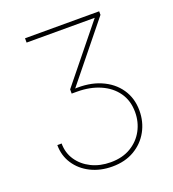

<svg xmlns="http://www.w3.org/2000/svg" viewBox="-134 -648 846 941"><g transform="rotate(-20 288.5 -177.5)"><path d="M291.5 191.4Q229.5 191.4 179.9 166.7Q130.4 142.1 101.8 98.6Q73.2 55.2 73.2 0H95.7Q95.7 48.8 121.3 86.9Q147 125 191.4 147Q235.8 168.9 291.5 168.9Q353 168.9 396.7 142.6Q440.4 116.2 463.6 73Q486.8 29.8 486.8 -21.5Q486.8 -81.5 456.5 -124.3Q426.3 -167 373.5 -189.9Q320.8 -212.9 253.4 -212.9H225.6V-234.9L458.5 -522.9V-523.4H103.5V-545.9H490.2V-527.3L241.2 -219.2V-230Q322.3 -234.9 382.3 -209.2Q442.4 -183.6 475.8 -135Q509.3 -86.4 509.3 -21.5Q509.3 37.1 482.7 85.4Q456.1 133.8 407.2 162.6Q358.4 191.4 291.5 191.4Z"/></g></svg>

Font: Inter 16pt Thin
Style: Regular
Weight: 250
Version: Version 4.001;git-66647c0bb